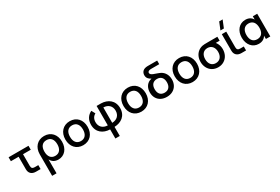

<svg xmlns="http://www.w3.org/2000/svg" viewBox="116 -2255 5775 3955"><g transform="rotate(-30 3004.0 -277.5)"><path d="M25 -446H209.5V-146C209.5 -54.5 267.5 0 365.5 0H474.5V-94H388.5C336 -94 314 -116 314 -169.5V-446H498.5V-540H25Z M715.5 240V-90.5C748 -25 805.5 15 895 15C1040 15 1140 -101.5 1140 -270.5C1140 -437.5 1037.5 -555 875 -555C716 -555 611 -439.5 611 -270.5V240ZM875 -83.5C774 -83.5 722 -156.5 722 -270.5C722 -380.5 770 -456.5 875 -456.5C977.5 -456.5 1029 -383.5 1029 -270.5C1029 -160 978.5 -83.5 875 -83.5Z M1484.5 15C1645.5 15 1749.5 -101 1749.5 -270.5C1749.5 -438.5 1646 -555 1484.5 -555C1324.5 -555 1220 -439 1220 -270.5C1220 -102 1323.5 15 1484.5 15ZM1484.5 -83.5C1385.5 -83.5 1331 -154.5 1331 -270.5C1331 -385.5 1383.5 -456.5 1484.5 -456.5C1584.5 -456.5 1638.5 -386.5 1638.5 -270.5C1638.5 -155.5 1584.5 -83.5 1484.5 -83.5Z M2123.5 225H2228.5V9C2390 5 2522.5 -88 2522.5 -269.5C2522.5 -451 2390 -545 2228.5 -549H2123.5V-87C2011.5 -90 1936.5 -157 1936.5 -269.5C1936.5 -344.5 1970 -400 2026 -429L1979 -517C1890 -474.5 1829.5 -391.5 1829.5 -269.5C1829.5 -88.5 1962 5 2123.5 9ZM2228.5 -453C2340.5 -450.5 2415.5 -382 2415.5 -269.5C2415.5 -157 2340.5 -89.5 2228.5 -87Z M2867 15C3028 15 3132 -101 3132 -270.5C3132 -438.5 3028.5 -555 2867 -555C2707 -555 2602.5 -439 2602.5 -270.5C2602.5 -102 2706 15 2867 15ZM2867 -83.5C2768 -83.5 2713.5 -154.5 2713.5 -270.5C2713.5 -385.5 2766 -456.5 2867 -456.5C2967 -456.5 3021 -386.5 3021 -270.5C3021 -155.5 2967 -83.5 2867 -83.5Z M3474.5 14.5C3528 14.5 3575 3.5 3615.5 -18.5C3696 -62.5 3741.5 -144.5 3741.5 -247C3741.5 -349 3696.5 -430.5 3616.5 -474.5C3604.5 -481 3592 -486.5 3579 -491C3568.5 -495.5 3556 -500 3540.5 -505.5C3505 -517 3477.5 -527 3459 -535C3421 -550.5 3395 -570.5 3395 -598.5C3395 -622.5 3411.5 -637 3438 -644.5C3452 -648 3466.5 -649 3491 -649H3671.5V-735H3467.5C3441 -735 3421.5 -735 3405 -731.5C3321.5 -719.5 3290.5 -659.5 3290.5 -603C3290.5 -566.5 3302 -537 3325 -514C3342 -496.5 3361.5 -482.5 3383.5 -471.5C3367 -468 3351 -463 3336 -456.5C3256 -420 3212 -338.5 3212 -238.5C3212 -188 3223 -144 3244.5 -106C3288 -29.5 3369 14.5 3474.5 14.5ZM3477 -84C3383 -84 3331.5 -144 3331.5 -247C3331.5 -347 3381 -409.5 3477 -409.5C3571 -409.5 3622.5 -349.5 3622.5 -247.5C3622.5 -147.5 3572 -84 3477 -84Z M4086 15C4247 15 4351 -101 4351 -270.5C4351 -438.5 4247.5 -555 4086 -555C3926 -555 3821.5 -439 3821.5 -270.5C3821.5 -102 3925 15 4086 15ZM4086 -83.5C3987 -83.5 3932.5 -154.5 3932.5 -270.5C3932.5 -385.5 3985 -456.5 4086 -456.5C4186 -456.5 4240 -386.5 4240 -270.5C4240 -155.5 4186 -83.5 4086 -83.5Z M4695.5 15C4747 15 4793 3 4833.5 -21.5C4914 -69.5 4960.5 -157.5 4960.5 -263C4960.5 -307 4952.5 -347.5 4936 -384.5C4925.5 -408 4913.5 -428.5 4899 -446H4990.5V-540H4762C4696.5 -540 4662 -539 4632.5 -533C4592 -524 4556.5 -507 4526 -482C4465.5 -432 4431 -354.5 4431 -263C4431 -210.5 4442 -163.5 4464 -121C4508 -36.5 4591.5 15 4695.5 15ZM4695.5 -83.5C4597 -83.5 4542 -155.5 4542 -263C4542 -365 4593.5 -441.5 4695.5 -441.5C4794.5 -440.5 4849.5 -367.5 4849.5 -263C4849.5 -158 4795 -83.5 4695.5 -83.5Z M5192 -620 5263.5 -795H5181.5L5110 -620ZM5362 -94H5276C5223 -94 5201.5 -116 5201.5 -169.5V-539.5H5096.5V-146C5096.5 -54.5 5155 0 5253 0H5362Z M5834 -540V-461.5C5800.5 -520 5744.5 -555 5660.5 -555C5515.5 -555 5415.5 -438.5 5415.5 -269.5C5415.5 -102.5 5515 15 5660.5 15C5744.5 15 5800.5 -20 5834 -78.5V0H5938.5V-540ZM5680.5 -456.5C5781.5 -456.5 5834 -383.5 5834 -269.5C5834 -159.5 5785.5 -83.5 5680.5 -83.5C5578 -83.5 5526.5 -156.5 5526.5 -269.5C5526.5 -380 5577 -456.5 5680.5 -456.5Z"/></g></svg>

Font: Vela Sans SemBd
Style: Regular
Weight: 600
Designer: Principal design: Mikhail Sharanda - project Manrope.
Design modification: Ravid Balaliev
Foundry: Mikhail Sharanda
Version: Version 1.001